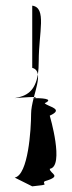

<svg xmlns="http://www.w3.org/2000/svg" viewBox="-20 -797 256 679"><path d="M32 -169 94 -138C164 -145 126 -144 138 -156C203 -175 156 -182 156 -200C209 -208 156 -388 156 -388C209 -412 150 -419 138 -432C175 -449 121 -450 99 -450C94 -430 90 -411 90 -395C90 -340 80 -178 32 -169ZM32 -450C74 -457 104 -474 114 -534C117 -514 108 -484 100 -454C81 -454 32 -450 32 -450ZM94 -450C96 -450 98 -451 100 -451L99 -450ZM94 -557C106 -554 112 -546 114 -534C116 -548 117 -563 117 -582C117 -682 146 -770 94 -777ZM100 -451C112 -453 109 -454 100 -454Z"/></svg>

Font: bitstorm
Style: Regular
Weight: 400
Version: Version 0.2